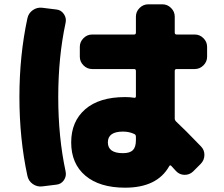

<svg xmlns="http://www.w3.org/2000/svg" viewBox="-20 -810 1040 890"><path d="M610 -160V-176Q610 -186 602 -189Q579 -200 550 -200Q480 -200 480 -150Q480 -100 550 -100Q582 -100 596 -114Q610 -128 610 -160ZM883 -650Q906 -650 923 -633Q940 -616 940 -593V-547Q940 -524 923 -507Q906 -490 883 -490H799Q790 -490 790 -481V-260Q790 -253 797 -246Q835 -211 911 -132Q928 -115 927.5 -91Q927 -67 910 -50L875 -15Q858 1 835 0.5Q812 0 796 -17Q788 -25 774 -41Q768 -47 764 -39Q708 60 560 60Q442 60 376 4.5Q310 -51 310 -150Q310 -247 375 -303.5Q440 -360 560 -360Q582 -360 601 -357Q610 -355 610 -364V-481Q610 -490 602 -490H407Q384 -490 367 -507Q350 -524 350 -547V-593Q350 -616 367 -633Q384 -650 407 -650H602Q610 -650 610 -659V-733Q610 -756 627 -773Q644 -790 667 -790H733Q756 -790 773 -773Q790 -756 790 -733V-659Q790 -650 799 -650ZM241 -766Q263 -764 276 -745Q289 -726 284 -704Q250 -546 250 -360Q250 -174 284 -16Q289 7 276 25.5Q263 44 241 46L176 54Q152 57 132 43Q112 29 107 5Q70 -167 70 -360Q70 -553 107 -725Q112 -749 132 -763Q152 -777 176 -774Z"/></svg>

Font: Rounded Mplus 1c Black
Style: Regular
Weight: 900
Version: Version 1.059.20150529